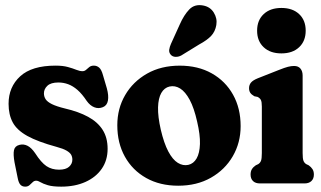

<svg xmlns="http://www.w3.org/2000/svg" viewBox="-20 -706 1235 739"><path d="M207.3 -52.9Q233.3 -52.9 245.9 -64.2Q258.5 -75.5 258.5 -91.5Q258.5 -101.9 253.9 -110.3Q249.2 -118.7 236.1 -126.3Q223.1 -133.9 198.1 -140.6Q125.4 -160.4 85.1 -182.8Q44.9 -205.2 29 -235Q13 -264.8 13 -306.4Q13 -371.3 57.7 -412.3Q102.4 -453.4 193.8 -453.4Q222.4 -453.4 241.5 -448Q260.7 -442.7 273.9 -437.3Q287.2 -432 297.2 -432Q305.5 -432 311.3 -437.3Q317.1 -442.7 323.8 -448Q330.6 -453.4 341.3 -453.4Q352.7 -453.4 361.6 -445.8Q370.6 -438.2 376.5 -416.2L391.3 -365.9Q398.9 -338 395.4 -318.9Q392 -299.9 376 -293.5Q359 -286.7 342.8 -293.2Q326.6 -299.6 313.8 -317.5Q296.1 -344.2 278.4 -359.7Q260.7 -375.1 242.5 -381.8Q224.3 -388.5 204.8 -388.5Q175.9 -388.5 162.5 -376Q149.1 -363.4 149.1 -346.6Q149.1 -334.3 155.7 -324Q162.4 -313.8 180 -305.1Q197.7 -296.4 230 -288.5Q282.5 -276.3 319.1 -256.4Q355.7 -236.6 374.9 -206.5Q394.2 -176.4 394.2 -133.2Q394.2 -89 371.6 -56.4Q349.1 -23.8 308.8 -5.7Q268.5 12.4 215.6 12.4Q182.2 12.4 163.7 6.7Q145.3 1.1 135.8 -4.7Q126.3 -10.5 119.3 -10.5Q111.4 -10.5 105.7 -4.7Q100 1.1 93.5 6.7Q87.1 12.4 77 12.4Q65.4 12.4 58.5 4.9Q51.5 -2.7 48 -21.5L35.8 -81.8Q30.5 -111.8 33.8 -127.9Q37.1 -144 54.9 -148.4Q70.7 -152.5 85.7 -145Q100.8 -137.5 115.2 -116.5Q138.3 -80.5 158.7 -66.7Q179.1 -52.9 207.3 -52.9Z M671.7 -453.3Q742.5 -453.3 795.1 -423.6Q847.8 -393.9 877 -341.5Q906.2 -289.2 906.2 -220.6Q906.2 -156.8 876 -104.7Q845.8 -52.6 791.7 -21.9Q737.7 8.8 666 8.8Q595.6 8.8 542.7 -20.9Q489.9 -50.6 460.7 -103Q431.5 -155.4 431.5 -223.9Q431.5 -288.2 461.7 -340Q491.9 -391.9 545.9 -422.6Q600 -453.3 671.7 -453.3ZM705.1 -71.5Q725.1 -76.1 736.8 -96.3Q748.4 -116.5 749.6 -151.8Q750.7 -187.2 738.8 -237.8Q727 -290.4 710.2 -321.7Q693.3 -353 673.4 -365.4Q653.4 -377.7 632.6 -373Q612.6 -368.5 600.9 -348.3Q589.3 -328.1 588.3 -292.7Q587.4 -257.3 598.9 -206.7Q611.1 -154.5 627.8 -123Q644.5 -91.5 664.4 -79.2Q684.4 -66.9 705.1 -71.5ZM671.7 -611.4Q688 -648.5 708.6 -669.7Q729.1 -691 761.7 -684.9Q789.2 -679.9 803 -657.3Q816.9 -634.7 812.6 -609.6Q808.4 -584.8 792.9 -568.1Q777.5 -551.5 746.2 -534.6L677.7 -492.5Q667.3 -486.9 655.8 -487.2Q644.3 -487.5 637.5 -495.1Q629.7 -504 631.3 -514.8Q632.9 -525.7 638.1 -537.3Z M1144.8 -415.3V-116.8Q1144.8 -95.3 1148.1 -87Q1151.4 -78.7 1158.8 -74.2L1168.1 -69.8Q1177.5 -63.2 1182.8 -54.9Q1188.1 -46.7 1188.1 -34.2Q1188.1 -18.1 1178.4 -9Q1168.8 0 1152.1 0H980.5Q963.4 0 954 -9Q944.5 -18.1 944.5 -34.2Q944.5 -46.7 949.6 -54.9Q954.7 -63.2 964.5 -69.8L973.8 -74.2Q981.2 -78.7 984.5 -87Q987.8 -95.3 987.8 -116.8V-296.1Q987.8 -314 984 -321.4Q980.1 -328.7 971.2 -333.1L959.1 -335.5Q947.9 -341.9 943.3 -348.9Q938.6 -355.9 938.6 -366.7Q938.6 -379.1 946 -388.1Q953.4 -397.1 972.2 -404.7L1053.3 -436.7Q1075.8 -445.7 1088.4 -448.9Q1101.1 -452.1 1111.9 -452.1Q1128.2 -452.1 1136.5 -441.9Q1144.8 -431.8 1144.8 -415.3ZM1063.1 -500.5Q1019.9 -500.5 994.8 -524.3Q969.6 -548 969.6 -587.9Q969.6 -627.9 994.8 -651.6Q1019.9 -675.4 1063.1 -675.4Q1106.3 -675.4 1131.4 -651.7Q1156.6 -628 1156.6 -588Q1156.6 -548 1131.4 -524.3Q1106.3 -500.5 1063.1 -500.5Z"/></svg>

Font: Fraunces 144pt S100 Black
Style: Regular
Weight: 900
Version: Version 1.000